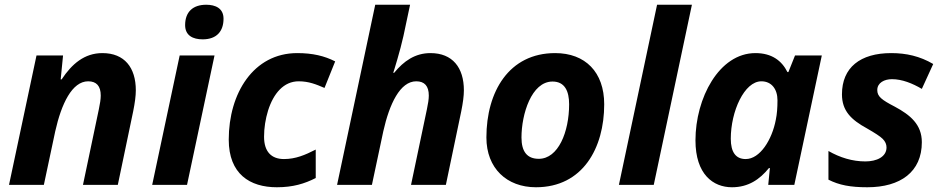

<svg xmlns="http://www.w3.org/2000/svg" viewBox="-20 -780 3977 810"><path d="M165 0 213 -226C239 -342 284 -437 352 -437C387 -437 405 -417 405 -377C405 -362 402 -342 397 -319L330 0H477L542 -311C549 -346 553 -375 553 -399C553 -495 505 -556 412 -556C336 -556 283 -510 240 -445H236L246 -546H134L18 0Z M835 -614C895 -614 923 -649 923 -701C923 -745 889 -760 850 -760C794 -760 761 -730 761 -674C761 -630 794 -614 835 -614ZM769 0 885 -546H738L622 0Z M1148 10C1216 10 1265 -5 1312 -29V-149C1267 -126 1227 -109 1178 -109C1125 -109 1094 -140 1094 -203C1094 -241 1100 -278 1111 -314C1134 -386 1177 -437 1240 -437C1283 -437 1314 -424 1349 -409L1394 -521C1349 -544 1299 -556 1234 -556C1049 -556 945 -386 945 -191C945 -46 1034 10 1148 10Z M1402 0H1549L1597 -226C1623 -342 1668 -437 1736 -437C1771 -437 1789 -417 1789 -377C1789 -362 1786 -342 1781 -319L1714 0H1861L1926 -311C1933 -346 1937 -375 1937 -399C1937 -495 1889 -556 1796 -556C1731 -556 1683 -522 1643 -473H1639C1640 -475 1669 -568 1682 -628L1710 -760H1563Z M2241 10C2439 10 2529 -156 2529 -340C2529 -476 2449 -556 2322 -556C2127 -556 2032 -393 2032 -200C2032 -70 2118 10 2241 10ZM2253 -110C2204 -110 2180 -140 2180 -200C2180 -298 2222 -436 2311 -436C2363 -436 2381 -395 2381 -340C2381 -223 2335 -110 2253 -110Z M2738 0 2899 -760H2752L2591 0Z M3068 10C3137 10 3185 -23 3224 -71H3228L3221 0H3331L3447 -546H3334L3306 -476H3302C3278 -524 3236 -556 3167 -556C3013 -556 2914 -365 2914 -188C2914 -44 2989 10 3068 10ZM3126 -109C3084 -109 3063 -138 3063 -195C3063 -310 3120 -437 3192 -437C3235 -437 3260 -404 3260 -357C3260 -326 3258 -299 3253 -275C3237 -190 3186 -109 3126 -109Z M3639 10C3779 10 3869 -55 3869 -180C3869 -255 3820 -295 3755 -330C3699 -359 3681 -373 3681 -400C3681 -431 3711 -446 3743 -446C3786 -446 3830 -428 3869 -405L3917 -510C3861 -543 3803 -556 3740 -556C3609 -556 3532 -495 3532 -382C3532 -313 3570 -275 3638 -238C3671 -219 3693 -205 3704 -194C3715 -183 3720 -171 3720 -158C3720 -118 3678 -99 3631 -99C3576 -99 3524 -115 3475 -143V-22C3520 1 3568 10 3639 10Z"/></svg>

Font: BC Sans
Style: Bold Italic
Weight: 700
Italic angle: -12°
Designer: Monotype Design Team
Province of B.C.
Foundry: Monotype Imaging Inc.
Version: Version 2.000;GOOG;noto-source:20170915:90ef993387c0